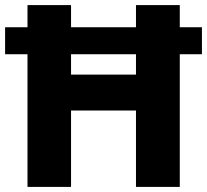

<svg xmlns="http://www.w3.org/2000/svg" viewBox="-20 -734 813 754"><path d="M88 0V-521H0V-627H88V-714H259V-627H514V-714H686V-627H773V-521H686V0H514V-300H259V0ZM259 -441H514V-521H259Z"/></svg>

Font: Noto Sans Symbols ExtraBold
Style: Regular
Weight: 800
Version: Version 2.002